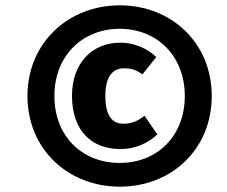

<svg xmlns="http://www.w3.org/2000/svg" viewBox="-20 -792 850 720"><path d="M429 -772C237 -772 83 -632 83 -432C83 -231 237 -92 429 -92C622 -92 774 -231 774 -432C774 -632 622 -772 429 -772ZM429 -684C569 -684 673 -582 673 -432C673 -281 569 -181 429 -181C288 -181 184 -281 184 -432C184 -582 288 -684 429 -684ZM431 -632C325 -632 250 -555 250 -433C250 -304 321 -233 432 -233C486 -233 534 -254 570 -288L522 -358C497 -338 473 -328 443 -328C402 -328 375 -356 375 -433C375 -509 406 -536 445 -536C470 -536 488 -532 514 -513L566 -578C531 -612 481 -632 431 -632Z"/></svg>

Font: Fira Sans ExtraBold
Style: Italic
Weight: 800
Italic angle: -8°
Designer: bBox Type GmbH & Carrois Corporate GbR & Edenspiekermann AG
Foundry: bBox Type GmbH & Carrois Corporate GbR & Edenspiekermann AG
Version: Version 4.301;PS 004.301;hotconv 1.0.88;makeotf.lib2.5.64775